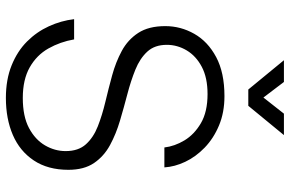

<svg xmlns="http://www.w3.org/2000/svg" viewBox="-182 -766 961 636"><g transform="rotate(90 298.0 -448.5)"><path d="M305 12Q244 12 197 -7Q150 -26 118 -58Q86 -90 67.5 -130.5Q49 -171 44 -214H111Q119 -168 141 -129Q163 -90 203.5 -67Q244 -44 305 -44Q366 -44 404.5 -64.5Q443 -85 462 -117.5Q481 -150 481 -186Q481 -228 458.5 -253Q436 -278 399 -292.5Q362 -307 318 -317.5Q274 -328 230 -340Q186 -352 149 -372Q112 -392 89.5 -426.5Q67 -461 67 -516Q67 -567 92.5 -612Q118 -657 169.5 -684.5Q221 -712 299 -712Q353 -712 396 -694Q439 -676 469.5 -646.5Q500 -617 516.5 -582Q533 -547 535 -513H469Q465 -547 445.5 -579.5Q426 -612 388.5 -634Q351 -656 292 -656Q238 -656 202 -637Q166 -618 147.5 -587Q129 -556 129 -521Q129 -481 151.5 -456.5Q174 -432 211 -417Q248 -402 292 -390.5Q336 -379 380 -366Q424 -353 461 -333Q498 -313 520.5 -280Q543 -247 543 -195Q543 -127 512 -80.5Q481 -34 427.5 -11Q374 12 305 12ZM277 -791 180 -909H252L331 -805L276 -806L357 -909H428L331 -791Z"/></g></svg>

Font: Inclusive Sans Light
Style: Regular
Weight: 300
Designer: Olivia King
Foundry: Olivia King
Version: Version 2.004